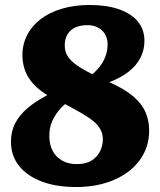

<svg xmlns="http://www.w3.org/2000/svg" viewBox="-20 -737 642 771"><path d="M24 -168Q24 -210 41.5 -243Q59 -276 91.5 -303.5Q124 -331 170 -355Q121 -385 96.5 -422.5Q72 -460 70 -510Q69 -556 88 -594Q107 -632 142.5 -659.5Q178 -687 228.5 -702Q279 -717 340 -717Q409 -717 458.5 -699.5Q508 -682 534 -650Q560 -618 560 -573Q560 -536 544 -505Q528 -474 497 -449.5Q466 -425 419 -407Q480 -380 515 -350Q550 -320 564.5 -286Q579 -252 579 -213Q579 -146 541.5 -94.5Q504 -43 437.5 -14.5Q371 14 286 14Q205 14 146.5 -8.5Q88 -31 56 -71.5Q24 -112 24 -168ZM241 -319Q215 -297 196.5 -264.5Q178 -232 178 -191Q178 -158 190.5 -133Q203 -108 228 -93Q253 -78 289 -78Q325 -78 348 -92.5Q371 -107 382 -130Q393 -153 393 -177Q393 -199 383.5 -217Q374 -235 355 -250.5Q336 -266 307.5 -282.5Q279 -299 241 -319ZM240 -555Q240 -531 251 -512.5Q262 -494 286.5 -476.5Q311 -459 351 -439Q370 -455 383.5 -473.5Q397 -492 404.5 -513.5Q412 -535 412 -559Q412 -594 389.5 -615Q367 -636 331 -636Q302 -636 282 -626.5Q262 -617 251 -599Q240 -581 240 -555Z"/></svg>

Font: Literata 18pt ExtraBold
Style: Italic
Weight: 800
Italic angle: -2°
Designer: Latin by Veronika Burian and Jose Scaglione. Greek by Irene Vlachou. Cyrillic by Vera Evstafieva
Foundry: TypeTogether
Version: Version 3.103;gftools[0.9.29]